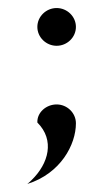

<svg xmlns="http://www.w3.org/2000/svg" viewBox="-20 -348 247 478"><path d="M48 110C131 84 169 12 169 -41C169 -67 147 -88 121 -88C95 -88 72 -68 73 -43C117 1 101 59 59 100C55 104 53 106 48 110ZM73 -281C73 -255 95 -234 121 -234C147 -234 169 -255 169 -281C169 -307 147 -328 121 -328C95 -328 73 -307 73 -281Z"/></svg>

Font: Charger Sport
Style: Lit
Weight: 300
Designer: Jasper
Foundry: Cannot Into Space Fonts
Version: Version 1.1